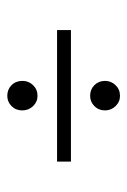

<svg xmlns="http://www.w3.org/2000/svg" viewBox="71 -562 357 540"><g transform="rotate(-90 250.0 -292.5)"><path d="M65 -272V-311H435V-272ZM250 -134Q233 -134 221 -146.5Q209 -159 209 -176Q209 -194 221 -206Q233 -218 250 -218Q268 -218 280 -206Q292 -194 292 -176Q292 -159 280 -146.5Q268 -134 250 -134ZM250 -366Q233 -366 221 -378.5Q209 -391 209 -409Q209 -427 221 -439Q233 -451 250 -451Q268 -451 280 -439Q292 -427 292 -408Q292 -391 280 -378.5Q268 -366 250 -366Z"/></g></svg>

Font: DM Sans 24pt ExtraLight
Style: Regular
Weight: 250
Designer: Colophon Foundry, Jonny Pinhorn
Foundry: Colophon Foundry
Version: Version 4.004;gftools[0.9.30]